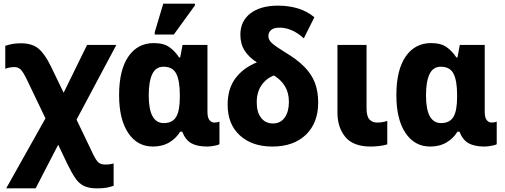

<svg xmlns="http://www.w3.org/2000/svg" viewBox="-20 -796 2778 1056"><path d="M14 240 230 -145 126 -362Q108 -399 94.5 -413Q81 -427 58 -427Q35 -427 9 -418V-544Q27 -550 47 -554Q67 -558 94 -558Q157 -558 192 -528.5Q227 -499 260 -431L330 -286L459 -549H620L401 -138L493 54Q508 85 521 97Q534 109 559 109Q569 109 579.5 108Q590 107 605 103V226Q584 233 564.5 236.5Q545 240 513 240Q470 240 442.5 227Q415 214 395 185Q375 156 352 109L300 0L176 240Z M821 10Q735 10 685 -65Q635 -140 635 -272Q635 -411 686 -485Q737 -559 826 -559Q881 -559 912.5 -536Q944 -513 965 -480H971L984 -549H1121V-182Q1121 -149 1132 -135.5Q1143 -122 1159 -122Q1175 -122 1187 -127V-3Q1180 2 1157 6Q1134 10 1120 10Q1065 10 1032.5 -8Q1000 -26 982 -72H971Q950 -36 911.5 -13Q873 10 821 10ZM881 -119Q928 -119 948.5 -152.5Q969 -186 969 -262V-275Q969 -352 949.5 -390.5Q930 -429 879 -429Q837 -429 817.5 -388.5Q798 -348 798 -271Q798 -119 881 -119ZM831 -606V-619L878 -776H1052V-766L936 -606Z M1478 10Q1366 10 1299 -51.5Q1232 -113 1232 -220Q1232 -308 1275 -365.5Q1318 -423 1393 -453Q1350 -480 1326 -517Q1302 -554 1302 -605Q1302 -680 1357.5 -722.5Q1413 -765 1510 -765Q1568 -765 1619 -749.5Q1670 -734 1709 -701L1651 -585Q1617 -616 1583.5 -630Q1550 -644 1519 -644Q1485 -644 1470.5 -630.5Q1456 -617 1456 -598Q1456 -576 1476.5 -558Q1497 -540 1547 -509Q1613 -470 1653.5 -429Q1694 -388 1712 -340.5Q1730 -293 1730 -232Q1730 -120 1662.5 -55Q1595 10 1478 10ZM1481 -117Q1523 -117 1546 -149.5Q1569 -182 1569 -236Q1569 -286 1547 -322Q1525 -358 1486 -381Q1443 -364 1417.5 -326Q1392 -288 1392 -233Q1392 -179 1416 -148Q1440 -117 1481 -117Z M2019 10Q1923 10 1879.5 -42.5Q1836 -95 1836 -177V-549H1996V-200Q1996 -156 2012 -139Q2028 -122 2053 -122Q2069 -122 2082 -124Q2095 -126 2110 -131V-2Q2092 4 2066.5 7Q2041 10 2019 10Z M2346 10Q2260 10 2210 -65Q2160 -140 2160 -272Q2160 -411 2211 -485Q2262 -559 2351 -559Q2406 -559 2437.5 -536Q2469 -513 2490 -480H2496L2509 -549H2646V-182Q2646 -149 2657 -135.5Q2668 -122 2684 -122Q2700 -122 2712 -127V-3Q2705 2 2682 6Q2659 10 2645 10Q2590 10 2557.5 -8Q2525 -26 2507 -72H2496Q2475 -36 2436.5 -13Q2398 10 2346 10ZM2406 -119Q2453 -119 2473.5 -152.5Q2494 -186 2494 -262V-275Q2494 -352 2474.5 -390.5Q2455 -429 2404 -429Q2362 -429 2342.5 -388.5Q2323 -348 2323 -271Q2323 -119 2406 -119Z"/></svg>

Font: Noto Sans SemiCondensed ExtraBold
Style: Regular
Weight: 800
Width: 4
Designer: Monotype Design Team
Foundry: Monotype Imaging Inc.
Version: Version 2.013; ttfautohint (v1.8.4.7-5d5b)